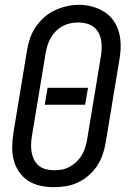

<svg xmlns="http://www.w3.org/2000/svg" viewBox="-20 -766 540 794"><path d="M202 8Q174 8 146.5 2Q119 -4 96.5 -18.5Q74 -33 59 -55Q44 -77 37 -103Q30 -129 30.5 -157.5Q31 -186 35 -214L92 -559Q96 -584 104.5 -608.5Q113 -633 128 -655Q143 -677 163.5 -695Q184 -713 208 -724Q232 -735 257 -740.5Q282 -746 307 -746Q336 -746 362.5 -738.5Q389 -731 411.5 -717Q434 -703 449.5 -680.5Q465 -658 472 -632Q479 -606 479 -577.5Q479 -549 474 -521L417 -176Q413 -151 404.5 -126.5Q396 -102 381.5 -80Q367 -58 346 -40Q325 -22 301.5 -11Q278 0 252.5 4Q227 8 202 8ZM204 -62Q220 -62 236.5 -65Q253 -68 268.5 -76.5Q284 -85 296.5 -97Q309 -109 318 -124Q327 -139 332 -155Q337 -171 340 -187L397 -532Q400 -549 400.5 -566.5Q401 -584 398 -600.5Q395 -617 387 -631.5Q379 -646 366 -655.5Q353 -665 337 -669Q321 -673 303 -673Q287 -673 270.5 -669.5Q254 -666 239 -658Q224 -650 211.5 -637.5Q199 -625 190.5 -610.5Q182 -596 177 -580Q172 -564 169 -548L112 -203Q109 -186 108.5 -168.5Q108 -151 111 -135Q114 -119 121.5 -104.5Q129 -90 141.5 -80Q154 -70 170.5 -66Q187 -62 204 -62Q204 -62 204 -62Q204 -62 204 -62ZM165 -333 177 -403H344L332 -333Z"/></svg>

Font: Iosevka Curly Oblique
Style: Regular
Weight: 400
Italic angle: -9°
Monospace: yes
Designer: Belleve Invis
Foundry: Belleve Invis
Version: Version 11.1.0; ttfautohint (v1.8.3)